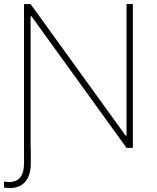

<svg xmlns="http://www.w3.org/2000/svg" viewBox="-41 -727 770 944"><path d="M109.4 -707 577.1 -59.6H581.1V-707H612.3V0H581.1L113.3 -647.5H109.4V0H110.4V76.2Q110.4 134.8 83.7 166Q57.1 197.3 8.8 197.3Q-14.6 197.3 -21.5 194.3V165Q-12.7 168 2.9 168Q77.1 168 77.1 76.2V-707Z"/></svg>

Font: Pretendard JP Thin
Style: Regular
Weight: 100
Designer: Base glyphs from Inter by Rasmus Andersson; Hangeul glyphs from Noto Sans CJK(Source Han Sans) by Jang Soo-young and Kan
Foundry: Kil Hyung-jin
Version: Version 1.309